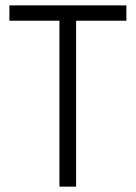

<svg xmlns="http://www.w3.org/2000/svg" viewBox="-20 -694 505 714"><path d="M450 -617H263V0H201V-617H15V-674H450Z"/></svg>

Font: Hind Vadodara Light
Style: Regular
Weight: 300
Designer: Hitesh Malaviya
Foundry: Indian Type Foundry
Version: Version 1.000;PS 1.0;hotconv 1.0.86;makeotf.lib2.5.63406; tt